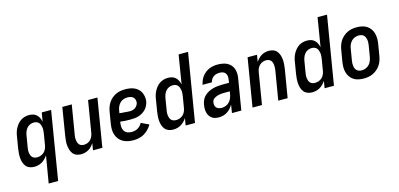

<svg xmlns="http://www.w3.org/2000/svg" viewBox="-79 -1261 4159 2002"><g transform="rotate(-15 2000.0 -260.0)"><path d="M246 215 295 -77Q283 -58 266.5 -41.5Q250 -25 230.5 -13.5Q211 -2 189.5 3Q168 8 147 8Q121 8 97.5 -1Q74 -10 59 -28.5Q44 -47 36.5 -70.5Q29 -94 27 -119Q25 -144 27 -170Q29 -196 33 -221L53 -341Q56 -364 62.5 -386.5Q69 -409 80 -430Q91 -451 106.5 -470Q122 -489 142.5 -502.5Q163 -516 186 -522Q209 -528 231 -528Q255 -528 276.5 -521.5Q298 -515 313.5 -500Q329 -485 338.5 -465.5Q348 -446 352 -424L368 -520H469L348 215ZM202 -80Q221 -80 241 -87Q261 -94 276.5 -108.5Q292 -123 300.5 -142.5Q309 -162 312 -181L332 -301Q334 -317 335.5 -333Q337 -349 335 -364Q333 -379 328 -393.5Q323 -408 313.5 -419Q304 -430 289.5 -435Q275 -440 259 -440Q238 -440 218 -431Q198 -422 184 -405Q170 -388 162.5 -367.5Q155 -347 152 -327L132 -207Q129 -192 128 -177.5Q127 -163 129 -149Q131 -135 136 -121.5Q141 -108 150.5 -98.5Q160 -89 173.5 -84.5Q187 -80 202 -80Z M652 8Q627 8 603.5 -1Q580 -10 565.5 -29Q551 -48 544 -71.5Q537 -95 534.5 -119.5Q532 -144 534.5 -170Q537 -196 541 -221L590 -520H692L640 -207Q637 -193 636 -178Q635 -163 637 -149Q639 -135 643.5 -122Q648 -109 657 -99Q666 -89 679.5 -84.5Q693 -80 707 -80Q726 -80 745.5 -87.5Q765 -95 779 -110Q793 -125 801 -143.5Q809 -162 812 -181L868 -520H969L883 0H782L794 -75Q783 -57 767.5 -40.5Q752 -24 733 -13Q714 -2 693.5 3Q673 8 652 8Z M1221 8Q1190 8 1160.5 2.5Q1131 -3 1106.5 -17Q1082 -31 1064 -53Q1046 -75 1037 -102.5Q1028 -130 1028 -160.5Q1028 -191 1033 -221L1053 -341Q1057 -367 1065.5 -391.5Q1074 -416 1088.5 -438.5Q1103 -461 1124 -479Q1145 -497 1169.5 -508.5Q1194 -520 1219.5 -524Q1245 -528 1270 -528Q1296 -528 1321 -524Q1346 -520 1368 -510Q1390 -500 1408 -483.5Q1426 -467 1436 -445.5Q1446 -424 1450 -399Q1454 -374 1450 -348Q1446 -327 1436 -306Q1426 -285 1410 -268Q1394 -251 1374 -239Q1354 -227 1332.5 -220Q1311 -213 1289 -211Q1267 -209 1246 -209Q1217 -209 1189 -210Q1161 -211 1133 -215L1132 -207Q1128 -183 1129.5 -159.5Q1131 -136 1142.5 -117Q1154 -98 1175.5 -89Q1197 -80 1221 -80Q1237 -80 1254 -83.5Q1271 -87 1287 -96Q1303 -105 1315.5 -118.5Q1328 -132 1336 -148L1420 -108Q1405 -82 1383 -59Q1361 -36 1334.5 -20.5Q1308 -5 1278.5 1.5Q1249 8 1221 8ZM1258 -294Q1272 -294 1287.5 -297.5Q1303 -301 1316.5 -310Q1330 -319 1339 -333Q1348 -347 1351 -362Q1353 -379 1348 -395Q1343 -411 1331.5 -421.5Q1320 -432 1303.5 -436Q1287 -440 1270 -440Q1249 -440 1227 -432.5Q1205 -425 1189 -408Q1173 -391 1164 -370Q1155 -349 1152 -327L1148 -303Q1161 -300 1175 -299.5Q1189 -299 1202.5 -298Q1216 -297 1230 -295.5Q1244 -294 1258 -294Z M1647 8Q1621 8 1597.5 -1Q1574 -10 1559 -28.5Q1544 -47 1536.5 -70.5Q1529 -94 1527 -119Q1525 -144 1527 -170Q1529 -196 1533 -221L1553 -341Q1556 -364 1562.5 -386.5Q1569 -409 1580 -430Q1591 -451 1606.5 -470Q1622 -489 1642.5 -502.5Q1663 -516 1686 -522Q1709 -528 1731 -528Q1755 -528 1776.5 -521.5Q1798 -515 1813.5 -500Q1829 -485 1838.5 -465.5Q1848 -446 1852 -424L1903 -735H2005L1883 0H1782L1795 -77Q1783 -58 1766.5 -41.5Q1750 -25 1730.5 -13.5Q1711 -2 1689.5 3Q1668 8 1647 8ZM1702 -80Q1721 -80 1741 -87Q1761 -94 1776.5 -108.5Q1792 -123 1800.5 -142.5Q1809 -162 1812 -181L1832 -301Q1834 -317 1835.5 -333Q1837 -349 1835 -364Q1833 -379 1828 -393.5Q1823 -408 1813.5 -419Q1804 -430 1789.5 -435Q1775 -440 1759 -440Q1738 -440 1718 -431Q1698 -422 1684 -405Q1670 -388 1662.5 -367.5Q1655 -347 1652 -327L1632 -207Q1629 -192 1628 -177.5Q1627 -163 1629 -149Q1631 -135 1636 -121.5Q1641 -108 1650.5 -98.5Q1660 -89 1673.5 -84.5Q1687 -80 1702 -80Z M2141 8Q2120 8 2100 3.5Q2080 -1 2064.5 -12.5Q2049 -24 2038.5 -41Q2028 -58 2023.5 -77.5Q2019 -97 2019 -118Q2019 -139 2023 -160Q2027 -185 2038 -209.5Q2049 -234 2069 -252.5Q2089 -271 2113.5 -283Q2138 -295 2163 -301.5Q2188 -308 2213.5 -310.5Q2239 -313 2265 -313H2334L2339 -347Q2342 -365 2340 -383Q2338 -401 2328 -414.5Q2318 -428 2301 -434Q2284 -440 2266 -440Q2249 -440 2232 -436Q2215 -432 2200 -421.5Q2185 -411 2175.5 -395.5Q2166 -380 2163 -364H2062Q2067 -386 2076 -408.5Q2085 -431 2099.5 -450.5Q2114 -470 2133.5 -485.5Q2153 -501 2175 -510.5Q2197 -520 2220 -524Q2243 -528 2266 -528Q2293 -528 2319 -523.5Q2345 -519 2367.5 -508Q2390 -497 2407 -478.5Q2424 -460 2432.5 -436Q2441 -412 2442 -385.5Q2443 -359 2438 -332L2383 0H2282L2296 -88Q2284 -67 2267.5 -48.5Q2251 -30 2230.5 -17Q2210 -4 2187 2Q2164 8 2141 8ZM2195 -80Q2218 -80 2240.5 -89.5Q2263 -99 2279 -117Q2295 -135 2303.5 -157.5Q2312 -180 2315 -202L2319 -225H2265Q2254 -225 2244 -224.5Q2234 -224 2223.5 -223Q2213 -222 2202.5 -220Q2192 -218 2182 -214.5Q2172 -211 2162 -206.5Q2152 -202 2143.5 -195Q2135 -188 2130 -178Q2125 -168 2124 -157Q2121 -141 2124.5 -125.5Q2128 -110 2138.5 -99.5Q2149 -89 2164 -84.5Q2179 -80 2195 -80Z M2504 0 2590 -520H2692L2679 -445Q2691 -463 2706.5 -479.5Q2722 -496 2740.5 -507Q2759 -518 2780 -523Q2801 -528 2821 -528Q2847 -528 2870 -519Q2893 -510 2907.5 -491Q2922 -472 2929.5 -448.5Q2937 -425 2939 -400.5Q2941 -376 2939 -350Q2937 -324 2933 -299L2883 0H2782L2834 -313Q2836 -327 2837 -342Q2838 -357 2836.5 -371Q2835 -385 2830.5 -398Q2826 -411 2817 -421Q2808 -431 2794.5 -435.5Q2781 -440 2766 -440Q2747 -440 2728 -432.5Q2709 -425 2694.5 -410Q2680 -395 2672.5 -376.5Q2665 -358 2662 -339L2606 0Z M3147 8Q3121 8 3097.5 -1Q3074 -10 3059 -28.5Q3044 -47 3036.5 -70.5Q3029 -94 3027 -119Q3025 -144 3027 -170Q3029 -196 3033 -221L3053 -341Q3056 -364 3062.5 -386.5Q3069 -409 3080 -430Q3091 -451 3106.5 -470Q3122 -489 3142.5 -502.5Q3163 -516 3186 -522Q3209 -528 3231 -528Q3255 -528 3276.5 -521.5Q3298 -515 3313.5 -500Q3329 -485 3338.5 -465.5Q3348 -446 3352 -424L3403 -735H3505L3383 0H3282L3295 -77Q3283 -58 3266.5 -41.5Q3250 -25 3230.5 -13.5Q3211 -2 3189.5 3Q3168 8 3147 8ZM3202 -80Q3221 -80 3241 -87Q3261 -94 3276.5 -108.5Q3292 -123 3300.5 -142.5Q3309 -162 3312 -181L3332 -301Q3334 -317 3335.5 -333Q3337 -349 3335 -364Q3333 -379 3328 -393.5Q3323 -408 3313.5 -419Q3304 -430 3289.5 -435Q3275 -440 3259 -440Q3238 -440 3218 -431Q3198 -422 3184 -405Q3170 -388 3162.5 -367.5Q3155 -347 3152 -327L3132 -207Q3129 -192 3128 -177.5Q3127 -163 3129 -149Q3131 -135 3136 -121.5Q3141 -108 3150.5 -98.5Q3160 -89 3173.5 -84.5Q3187 -80 3202 -80Z M3705 8Q3676 8 3647.5 2Q3619 -4 3596 -19Q3573 -34 3557.5 -56.5Q3542 -79 3534.5 -106Q3527 -133 3527.5 -162.5Q3528 -192 3533 -221L3553 -341Q3557 -366 3565.5 -391Q3574 -416 3588.5 -438Q3603 -460 3623.5 -478Q3644 -496 3668 -507.5Q3692 -519 3717.5 -523.5Q3743 -528 3768 -528Q3798 -528 3826 -522Q3854 -516 3877 -501Q3900 -486 3916 -463.5Q3932 -441 3939 -414Q3946 -387 3946 -357.5Q3946 -328 3941 -299L3921 -179Q3917 -154 3908.5 -129Q3900 -104 3885.5 -82Q3871 -60 3850 -42Q3829 -24 3805 -12.5Q3781 -1 3755.5 3.5Q3730 8 3705 8ZM3707 -80Q3728 -80 3749 -88.5Q3770 -97 3786 -113.5Q3802 -130 3810 -151Q3818 -172 3822 -193L3842 -313Q3844 -328 3845 -343Q3846 -358 3843.5 -372.5Q3841 -387 3835.5 -400Q3830 -413 3820 -422.5Q3810 -432 3796 -436Q3782 -440 3767 -440Q3746 -440 3724.5 -431.5Q3703 -423 3687.5 -406.5Q3672 -390 3663.5 -369Q3655 -348 3652 -327L3632 -207Q3629 -192 3628.5 -177Q3628 -162 3630 -147.5Q3632 -133 3637.5 -120Q3643 -107 3653.5 -97.5Q3664 -88 3678 -84Q3692 -80 3707 -80Z"/></g></svg>

Font: Iosevka SS04 Semibold
Style: Italic
Weight: 600
Italic angle: -9°
Monospace: yes
Designer: Belleve Invis
Foundry: Belleve Invis
Version: Version 19.0.0; ttfautohint (v1.8.4)